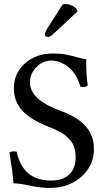

<svg xmlns="http://www.w3.org/2000/svg" viewBox="-20 -924 528 954"><path d="M46.9 -13.2Q42 -75.7 26.9 -167Q35.6 -171.9 47.9 -171.9Q58.1 -171.9 63 -169.9Q93.3 -26.9 233.9 -26.9Q292.5 -26.9 324.2 -56.9Q356 -86.9 356 -144Q356 -163.6 351.8 -180.4Q347.7 -197.3 341.3 -209.7Q335 -222.2 323.7 -233.6Q312.5 -245.1 302.7 -252.7Q293 -260.3 277.3 -268.8Q261.7 -277.3 250.7 -282Q239.7 -286.6 222.2 -293.9Q130.9 -329.6 89.8 -375.2Q48.8 -420.9 48.8 -484.9Q48.8 -560.1 104 -609.1Q159.2 -658.2 243.2 -658.2Q279.8 -658.2 306.9 -653.1Q334 -647.9 359.6 -640.4Q385.3 -632.8 408.2 -629.9Q407.2 -559.6 416 -499Q403.8 -488.3 379.9 -493.2Q360.8 -557.1 320.3 -590.1Q279.8 -623 234.9 -623Q192.9 -623 160.9 -590.6Q128.9 -558.1 128.9 -515.1Q128.9 -471.7 166.5 -436.5Q204.1 -401.4 282.2 -373Q366.7 -341.8 406.7 -295.7Q446.8 -249.5 446.8 -184.1Q446.8 -101.1 384 -45.7Q321.3 9.8 227.1 9.8Q181.2 9.8 127.7 -1.7Q74.2 -13.2 46.9 -13.2ZM291 -901.9Q296.9 -903.8 305.2 -903.8Q335.9 -903.8 360.8 -879.9L365.2 -867.2L249 -758.8Q230.5 -740.2 216.8 -740.2Q211.4 -740.2 207.3 -744.1Q203.1 -748 203.1 -752.9Q203.1 -762.7 213.9 -780.8Z"/></svg>

Font: Common Serif News
Style: Regular
Weight: 450
Designer: Philipp H. Poll, Khaled Hosny
Foundry: Stefan Peev, Context Ltd.
Version: Version 1.026